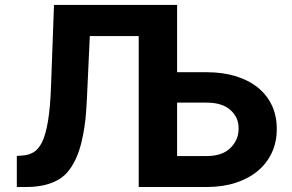

<svg xmlns="http://www.w3.org/2000/svg" viewBox="-20 -747 1166 767"><path d="M66.1 -125.4Q92.3 -126.4 112.9 -138.1Q133.5 -149.9 148.1 -179.3Q162.6 -208.8 171.7 -263.1Q180.8 -317.5 183.9 -403.8L195.7 -727.3H687.5V-458.5H805.8Q870.4 -458.5 922.2 -442.5Q974.1 -426.5 1010.5 -396.8Q1046.9 -367.2 1066.4 -325.5Q1085.9 -283.7 1085.6 -232.2Q1085.9 -180.8 1066.4 -138.1Q1046.9 -95.5 1010.5 -64.8Q974.1 -34.1 922.2 -17Q870.4 0 805.8 0H534.1V-603H338.8L327.1 -350.9Q326 -327.1 323.9 -298.1Q321.7 -269.2 317.1 -238.5Q312.5 -207.7 305 -177Q297.6 -146.3 285.7 -118.8Q273.8 -91.3 257.1 -68.7Q240.4 -46.2 217.7 -32Q166.5 0 85.2 0H47.2V-124.3ZM687.5 -337V-123.6H805.8Q868.3 -123.6 900.9 -156.2Q933.6 -188.9 933.2 -233.7Q933.9 -277.3 900.9 -307.2Q867.9 -337 805.8 -337Z"/></svg>

Font: Inter P
Style: Bold
Weight: 700
Designer: Rasmus Andersson
Foundry: rsms
Version: Version 3.018;git-588b23468